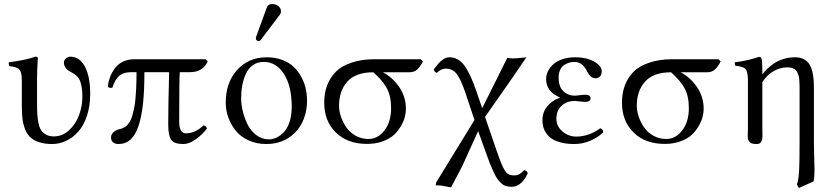

<svg xmlns="http://www.w3.org/2000/svg" viewBox="-20 -702 4150 949"><path d="M163.1 -307.1V-193.8Q163.1 -160.2 164.3 -138.9Q165.5 -117.7 170.2 -94.2Q174.8 -70.8 183.6 -57.9Q192.4 -44.9 208 -36.4Q223.6 -27.8 246.1 -27.8Q288.1 -27.8 321.3 -58.1Q354.5 -88.4 370.8 -133.1Q387.2 -177.7 387.2 -226.1Q387.2 -252.4 383.3 -272.7Q379.4 -293 375 -304Q370.6 -314.9 360.6 -324.7Q350.6 -334.5 345.7 -337.4L328.1 -347.2Q295.9 -364.7 295.9 -393.1Q295.9 -404.8 305.9 -413.3Q315.9 -421.9 328.1 -421.9Q373.5 -421.9 399.7 -372.8Q425.8 -323.7 425.8 -237.8Q425.8 -177.7 409.7 -129.4Q393.6 -81.1 366.9 -51.3Q340.3 -21.5 307.1 -5.9Q273.9 9.8 237.8 9.8Q200.2 9.8 173.1 0.7Q146 -8.3 129.6 -23.7Q113.3 -39.1 103.8 -63.7Q94.2 -88.4 91.1 -115Q87.9 -141.6 87.9 -178.2V-303.2Q87.9 -344.2 76.2 -357.9Q64.5 -371.6 25.9 -375Q21.5 -387.7 23.9 -394Q109.9 -405.3 154.8 -421.9Q167 -421.9 167 -415Q163.1 -354 163.1 -307.1Z M996.6 -409.2 1006.8 -397.9Q981.9 -345.2 918.9 -345.2H868.7Q865.7 -311 865.7 -101.1Q865.7 -43 898.9 -43Q945.8 -43 984.9 -82Q999 -80.6 1002.9 -66.9Q982.4 -39.1 949.2 -14.6Q916 9.8 885.7 9.8Q840.8 9.8 826.2 -10.7Q811.5 -31.2 811.5 -87.9Q811.5 -180.7 815.9 -345.2H693.8Q693.8 -256.3 687 -191.9Q680.2 -127.4 665.3 -81.5Q650.4 -35.6 625.7 -12.9Q601.1 9.8 565.9 9.8Q549.3 9.8 539.1 1.7Q528.8 -6.3 528.8 -22.9Q528.8 -36.1 539.3 -47.1Q549.8 -58.1 567.9 -63Q576.7 -64.9 581.5 -66.7Q586.4 -68.4 595 -72.8Q603.5 -77.1 608.4 -82.8Q613.3 -88.4 620.4 -99.1Q627.4 -109.9 631.8 -123.8Q636.2 -137.7 641.1 -158.7Q646 -179.7 648.7 -205.8Q651.4 -231.9 653.1 -267.3Q654.8 -302.7 654.8 -345.2H627Q590.8 -345.2 569.6 -327.4Q548.3 -309.6 535.6 -269Q528.3 -266.1 520.8 -268.6Q513.2 -271 512.7 -276.9Q516.1 -300.3 524.4 -322Q532.7 -343.8 547.6 -364.3Q562.5 -384.8 587.4 -397Q612.3 -409.2 644.5 -409.2Z M1326.7 -682.1Q1342.3 -682.1 1355.5 -671.9Q1368.7 -661.6 1368.7 -647Q1368.7 -636.2 1362.8 -628.9L1270.5 -506.8Q1264.6 -499 1258.8 -499Q1252.9 -499 1248.8 -502.9Q1244.6 -506.8 1244.6 -512.2Q1244.6 -516.1 1246.6 -522L1298.8 -665Q1304.7 -682.1 1326.7 -682.1ZM1095.7 -194.8Q1095.7 -290.5 1148.4 -352.1Q1205.6 -418.9 1297.9 -418.9Q1339.8 -418.9 1374.5 -406Q1409.2 -393.1 1431.4 -371.8Q1453.6 -350.6 1469 -322.3Q1484.4 -293.9 1491 -264.4Q1497.6 -234.9 1497.6 -204.1Q1497.6 -158.2 1482.4 -116.2Q1466.8 -74.2 1435.5 -43.9Q1380.4 9.8 1295.9 9.8Q1247.6 9.8 1208.3 -8.3Q1168.9 -26.4 1145 -56.2Q1121.1 -85.9 1108.4 -121.6Q1095.7 -157.2 1095.7 -194.8ZM1283.7 -396Q1252.9 -396 1230.2 -380.1Q1207.5 -364.3 1195.3 -337.2Q1183.1 -310.1 1177.5 -280.3Q1171.9 -250.5 1171.9 -216.8Q1171.9 -187 1179.7 -153.6Q1187.5 -120.1 1203.1 -87.9Q1218.8 -55.7 1246.6 -34.4Q1274.4 -13.2 1309.6 -13.2Q1327.6 -13.2 1346.2 -21.7Q1364.7 -30.3 1382.3 -48.1Q1399.9 -65.9 1410.9 -98.6Q1421.9 -131.3 1421.9 -173.8Q1421.9 -275.9 1383.8 -335.9Q1345.7 -396 1283.7 -396Z M2002.4 -344.7H1872.6Q1919.9 -320.3 1953.1 -272Q1986.3 -223.6 1986.3 -164.1Q1986.3 -146 1981.2 -125Q1976.1 -104 1962.2 -79.6Q1948.2 -55.2 1927.7 -35.9Q1907.2 -16.6 1872.6 -3.7Q1837.9 9.3 1794.4 9.3Q1697.3 9.3 1639.9 -47.1Q1582.5 -103.5 1582.5 -194.8Q1582.5 -290 1641.6 -349.1Q1668 -375.5 1717.5 -392.3Q1767.1 -409.2 1829.6 -409.2H2060.1L2070.3 -397.9Q2055.7 -370.6 2041.3 -357.7Q2026.9 -344.7 2002.4 -344.7ZM1801.3 -15.1Q1848.1 -15.1 1880.6 -57.9Q1913.1 -100.6 1913.1 -167Q1913.1 -227.5 1891.8 -266.1Q1870.6 -304.7 1825.2 -344.7Q1738.3 -344.7 1697 -298.8Q1655.8 -252.9 1655.8 -179.2Q1655.8 -153.8 1665 -126Q1674.3 -98.1 1691.4 -73Q1708.5 -47.9 1737.3 -31.5Q1766.1 -15.1 1801.3 -15.1Z M2280.3 -243.2Q2257.3 -311.5 2236.8 -337.2Q2216.3 -362.8 2183.1 -362.8Q2160.2 -362.8 2139.2 -341.8Q2126 -345.7 2124 -358.9Q2138.2 -377.9 2147.7 -388.9Q2157.2 -399.9 2171.9 -409.4Q2186.5 -418.9 2201.2 -418.9Q2245.6 -418.9 2275.6 -377.7Q2305.7 -336.4 2335.4 -249L2363.3 -167L2487.3 -416Q2506.3 -413.1 2513.2 -413.1Q2523.4 -413.1 2540.5 -414.6Q2557.6 -416 2569.8 -417.5L2582 -418.9L2512.2 -316.9L2377.4 -124L2436 46.9Q2455.6 104 2467.8 127.4Q2480.5 151.9 2491.5 158.4Q2502.4 165 2523.4 165Q2547.9 165 2570.3 139.2Q2585 140.6 2588.4 154.8Q2575.7 182.6 2558.1 200.2Q2535.6 221.2 2510.3 221.2Q2494.1 221.2 2481.7 217.8Q2469.2 214.4 2458 204.1Q2446.8 193.8 2438.7 182.9Q2430.7 171.9 2420.2 149.2Q2409.7 126.5 2401.4 106Q2393.6 85.4 2380.4 48.8L2343.3 -54.2L2264.2 120.1L2209.5 224.1L2158.2 214.8L2133.3 213.9L2136.2 199.2L2325.2 -108.9Z M2730 -115.2Q2730 -78.1 2759.8 -52.5Q2789.6 -26.9 2829.1 -26.9Q2888.7 -26.9 2947.3 -67.9Q2961.9 -62.5 2961.9 -47.9Q2936.5 -23.4 2898.7 -6.8Q2860.8 9.8 2818.4 9.8Q2781.7 9.8 2753.7 2.7Q2725.6 -4.4 2708.5 -15.6Q2691.4 -26.9 2680.4 -42.7Q2669.4 -58.6 2665.3 -74.5Q2661.1 -90.3 2661.1 -107.9Q2661.1 -128.4 2668 -147.7Q2674.8 -167 2695.3 -187.5Q2715.8 -208 2748 -219.2V-220.2Q2679.2 -248.5 2679.2 -312Q2679.2 -324.2 2683.3 -337.6Q2687.5 -351.1 2698.2 -366Q2709 -380.9 2724.9 -392.3Q2740.7 -403.8 2766.8 -411.4Q2793 -418.9 2825.2 -418.9Q2878.4 -418.9 2916.3 -397.7Q2954.1 -376.5 2954.1 -350.1Q2954.1 -331.5 2944.6 -323.2Q2935.1 -314.9 2923.3 -314.9Q2913.6 -314.9 2905.5 -320.1Q2897.5 -325.2 2893.6 -330.3Q2889.6 -335.4 2883.3 -346.2Q2860.4 -396 2819.3 -396Q2806.6 -396 2794.4 -392.6Q2782.2 -389.2 2769.5 -381.3Q2756.8 -373.5 2749 -357.4Q2741.2 -341.3 2741.2 -318.8Q2741.2 -272.9 2764.6 -251Q2788.1 -229 2822.3 -229L2845.2 -231.4Q2868.2 -233.9 2871.1 -233.9Q2898.9 -233.9 2898.9 -216.8Q2898.9 -198.2 2870.1 -198.2Q2866.2 -198.2 2845.9 -200.7Q2825.7 -203.1 2821.3 -203.1Q2780.8 -203.1 2755.4 -179Q2730 -154.8 2730 -115.2Z M3474.1 -344.7H3344.2Q3391.6 -320.3 3424.8 -272Q3458 -223.6 3458 -164.1Q3458 -146 3452.9 -125Q3447.8 -104 3433.8 -79.6Q3419.9 -55.2 3399.4 -35.9Q3378.9 -16.6 3344.2 -3.7Q3309.6 9.3 3266.1 9.3Q3168.9 9.3 3111.6 -47.1Q3054.2 -103.5 3054.2 -194.8Q3054.2 -290 3113.3 -349.1Q3139.6 -375.5 3189.2 -392.3Q3238.8 -409.2 3301.3 -409.2H3531.7L3542 -397.9Q3527.3 -370.6 3512.9 -357.7Q3498.5 -344.7 3474.1 -344.7ZM3272.9 -15.1Q3319.8 -15.1 3352.3 -57.9Q3384.8 -100.6 3384.8 -167Q3384.8 -227.5 3363.5 -266.1Q3342.3 -304.7 3296.9 -344.7Q3210 -344.7 3168.7 -298.8Q3127.4 -252.9 3127.4 -179.2Q3127.4 -153.8 3136.7 -126Q3146 -98.1 3163.1 -73Q3180.2 -47.9 3209 -31.5Q3237.8 -15.1 3272.9 -15.1Z M3750 -335.9Q3757.3 -347.2 3769.8 -359.4Q3782.2 -371.6 3802 -386Q3821.8 -400.4 3850.1 -409.7Q3878.4 -418.9 3909.2 -418.9Q3958.5 -418.9 3980.7 -384.3Q4002.9 -349.6 4002.9 -268.1V5.9Q4002.9 31.7 4004.4 75.9Q4005.9 120.1 4005.9 137.2Q4005.9 175.8 4001 194.8L3928.7 227.1L3918.9 210Q3927.2 187.5 3929.7 143.1Q3932.1 98.6 3932.1 5.9V-256.8Q3932.1 -274.4 3931.9 -283Q3931.6 -291.5 3930.7 -305.9Q3929.7 -320.3 3927.5 -327.4Q3925.3 -334.5 3921.1 -344Q3917 -353.5 3910.9 -357.9Q3904.8 -362.3 3895.5 -365.7Q3886.2 -369.1 3874 -369.1Q3835 -369.1 3802.5 -349.9Q3770 -330.6 3748 -295.9V-68.8Q3748 -63.5 3748.3 -53.5Q3748.5 -43.5 3748.5 -37.4Q3748.5 -31.2 3748.3 -22.9Q3748 -14.6 3746.1 -9.5Q3744.1 -4.4 3741.2 0.5Q3738.3 5.4 3732.7 7.6Q3727.1 9.8 3719.7 9.8Q3698.2 9.8 3689.2 3.4Q3680.2 -2.9 3676.8 -16.1Q3675.8 -20.5 3675.8 -29.3Q3675.8 -38.1 3676.3 -50.5Q3676.8 -63 3676.8 -68.8V-312Q3675.3 -350.6 3664.3 -361.8Q3653.3 -373 3614.7 -377Q3609.9 -384.8 3612.8 -394Q3682.6 -403.3 3731 -420.9Q3741.2 -420.9 3743.2 -415Q3748 -400.4 3748 -348.1V-335.9Z"/></svg>

Font: Linux Libertine Display G
Style: Regular
Weight: 400
Designer: Philipp H. Poll
Foundry: Philipp H. Poll
Version: Version 5.0.9